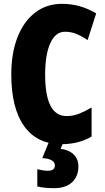

<svg xmlns="http://www.w3.org/2000/svg" viewBox="-20 -744 547 1004"><path d="M320 -578Q270 -578 243 -518Q216 -458 216 -354Q216 -137 328 -137Q363 -137 395 -150Q427 -163 459 -182V-30Q391 10 301 10Q174 10 106.5 -84Q39 -178 39 -355Q39 -465 71 -548Q103 -631 163 -677.5Q223 -724 305 -724Q399 -724 483 -674L438 -534Q410 -554 381 -566Q352 -578 320 -578ZM390 126Q390 178 357 209Q324 240 262 240Q213 240 175 231V141Q192 145 205.5 147Q219 149 230 149Q267 149 267 121Q267 104 249.5 94Q232 84 201 83L235 0H311L297 34Q341 40 365.5 64Q390 88 390 126Z"/></svg>

Font: Noto Sans Gurmukhi UI ExtraCondensed Black
Style: Regular
Weight: 900
Width: 2
Designer: Jelle Bosma - Monotype Design Team
Foundry: Monotype Imaging Inc.
Version: Version 2.004; ttfautohint (v1.8.4.7-5d5b)